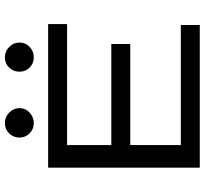

<svg xmlns="http://www.w3.org/2000/svg" viewBox="-46 -796 842 790"><g transform="rotate(-90 375.0 -401.0)"><path d="M80 0V-624H671V-546H173V-364H589V-286H173V-78H667V0ZM264 -683Q239 -683 221.5 -700Q204 -717 204 -742Q204 -767 221.5 -784.5Q239 -802 264 -802Q289 -802 307 -784Q325 -766 325 -742Q325 -717 306.5 -700Q288 -683 264 -683ZM534 -683Q509 -683 492 -700Q475 -717 475 -742Q475 -767 492 -784.5Q509 -802 534 -802Q559 -802 577 -784Q595 -766 595 -742Q595 -717 577 -700Q559 -683 534 -683Z"/></g></svg>

Font: Inconsolata ExtraExpanded Medium
Style: Regular
Weight: 500
Width: 8
Monospace: yes
Designer: Raph Levien, Cyreal, Brenton Simpson
Foundry: Raph Levien, Cyreal, Google
Version: Version 3.001; ttfautohint (v1.8.2.53-6de2)